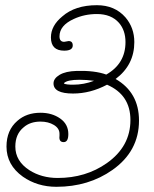

<svg xmlns="http://www.w3.org/2000/svg" viewBox="-20 -646 593 739"><path d="M197 73Q124 73 68 34Q5 -11 5 -82Q5 -145 47 -181Q82 -212 136 -212Q180 -212 211.5 -190Q243 -168 243 -130Q243 -99 225 -99Q206 -99 209 -123V-131Q209 -152 187.5 -165Q166 -178 136 -178Q96 -178 71 -156Q39 -130 39 -82Q39 -26 93 9Q140 39 202 39Q310 39 391 -18Q482 -82 482 -184Q482 -281 392 -320Q328 -286 261 -286Q186 -286 186 -325Q186 -344 209.5 -358Q233 -372 275 -373Q310 -374 338.5 -370.5Q367 -367 389 -359Q463 -401 463 -484Q463 -529 438 -558Q408 -592 353 -592Q305 -592 264 -573Q209 -548 209 -506Q209 -485 227 -485Q230 -485 235.5 -486.5Q241 -488 244 -488Q260 -488 260 -471Q260 -451 227 -451Q176 -451 176 -502Q176 -547 220 -583Q269 -626 353 -626Q422 -626 463 -579Q497 -539 497 -484Q497 -396 425 -342Q515 -290 515 -182Q515 -64 413 8Q321 73 197 73ZM261 -320Q303 -320 342 -335Q327 -337 313.5 -338Q300 -339 286 -339Q239 -339 226 -326Q226 -326 227 -324Q235 -320 261 -320Z"/></svg>

Font: Send Flowers
Style: Regular
Weight: 400
Designer: Robert E. Leuschke
Foundry: Robert E. Leuschke
Version: Version 1.010; ttfautohint (v1.8.4.7-5d5b)